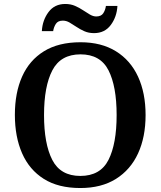

<svg xmlns="http://www.w3.org/2000/svg" viewBox="-20 -938 810 968"><path d="M385 10Q274 10 201 -36Q128 -82 91.5 -165Q55 -248 55 -359Q55 -470 91.5 -552Q128 -634 201.5 -679.5Q275 -725 386 -725Q491 -725 564.5 -679.5Q638 -634 676 -551.5Q714 -469 714 -358Q714 -247 676 -164.5Q638 -82 564.5 -36Q491 10 385 10ZM385 -51Q486 -51 527 -132Q568 -213 568 -358Q568 -503 527 -583.5Q486 -664 386 -664Q286 -664 244 -583.5Q202 -503 202 -358Q202 -213 243.5 -132Q285 -51 385 -51ZM454 -771Q427 -771 405.5 -780.5Q384 -790 365.5 -802.5Q347 -815 330.5 -824.5Q314 -834 297 -834Q272 -834 261.5 -817.5Q251 -801 248 -781H191Q194 -836 224.5 -877Q255 -918 309 -918Q336 -918 358 -908.5Q380 -899 398.5 -886.5Q417 -874 433.5 -864.5Q450 -855 465 -855Q490 -855 500.5 -871Q511 -887 514 -908H572Q569 -853 538.5 -812Q508 -771 454 -771Z"/></svg>

Font: Noto Serif Thai SemiBold
Style: Regular
Weight: 600
Designer: Monotype Design Team
Foundry: Monotype Imaging Inc.
Version: Version 2.001; ttfautohint (v1.8.4.7-5d5b)